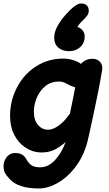

<svg xmlns="http://www.w3.org/2000/svg" viewBox="-23 -862 615 1088"><path d="M196 206Q252 206 310 171Q368 136 414 71Q459 6 477 -78L486 -118Q538 -354 556 -466Q560 -493 544 -511Q528 -529 502 -529Q461 -529 436 -500Q418 -513 391 -521.5Q364 -530 335 -530Q249 -530 180 -485Q111 -440 73 -366Q34 -291 34 -205Q34 -145 57.5 -98.5Q81 -52 121 -26Q160 0 205 2Q247 3 279 -10.5Q311 -24 349 -57Q326 5 288.5 45.5Q251 86 204 86Q174 86 157 75.5Q140 65 126 40Q108 5 64 5Q32 5 14 29.5Q-4 54 -3 81Q-2 105 5.5 118.5Q13 132 31 152Q80 206 196 206ZM249 -127Q216 -127 192.5 -153.5Q169 -180 169 -230Q169 -270 186 -309.5Q203 -349 235 -375Q267 -400 310 -400Q328 -400 344 -393L376 -377Q389 -371 403 -367Q393 -310 373 -218Q365 -208 357 -197Q348 -185 339 -176Q290 -127 249 -127ZM369 -572Q407 -572 432 -595.5Q457 -619 457 -655Q457 -693 416 -710Q430 -732 449 -749Q464 -764 472 -775Q480 -786 480 -802Q480 -819 470 -830Q460 -841 442 -842Q426 -843 411 -834.5Q396 -826 374 -805Q284 -715 284 -649Q284 -613 307 -592.5Q330 -572 369 -572Z"/></svg>

Font: Balsamiq Sans
Style: Bold Italic
Weight: 700
Italic angle: -12°
Designer: Michael Angeles
Foundry: Balsamiq SRL
Version: Version 1.020; ttfautohint (v1.8.4.7-5d5b);gftools[0.9.26]